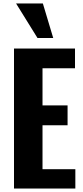

<svg xmlns="http://www.w3.org/2000/svg" viewBox="-20 -1091 478 1111"><path d="M61 0V-810H414V-696H226V-481H371V-366H226V-112H416V0ZM197 -871 73 -1071H228L288 -871Z"/></svg>

Font: Oswald SemiBold
Style: Regular
Weight: 600
Designer: Vernon Adams
Foundry: Vernon Adams
Version: Version 4.100; ttfautohint (v1.8.1.43-b0c9)